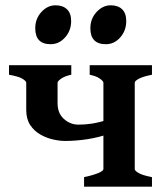

<svg xmlns="http://www.w3.org/2000/svg" viewBox="-20 -698 612 718"><path d="M246.6 -454.1V-418.5Q222.7 -413.6 209 -404.1Q195.3 -394.5 195.3 -388.7V-312Q195.3 -274.4 219 -253.2Q242.7 -231.9 273.4 -231.9Q298.3 -231.9 324.2 -235.8Q350.1 -239.7 400.9 -254.9V-201.7Q350.6 -184.1 307.1 -177.5Q263.7 -170.9 223.6 -170.9Q203.1 -170.9 178.2 -176.5Q153.3 -182.1 130.6 -195.1Q107.9 -208 93 -230.5Q78.1 -252.9 78.1 -286.6V-388.7Q78.1 -394.5 64.2 -403.3Q50.3 -412.1 13.7 -418.5V-454.1ZM294.4 0V-35.6Q327.6 -42.5 347.2 -50.8Q366.7 -59.1 366.7 -65.4V-388.7Q366.7 -394.5 353.3 -404.1Q339.8 -413.6 315.4 -418.5V-454.1H548.3V-418.5Q515.6 -412.1 499.8 -403.8Q483.9 -395.5 483.9 -388.7V-65.4Q483.9 -59.6 498.3 -51Q512.7 -42.5 548.3 -35.6V0ZM246.1 -619.1Q246.1 -583.5 223.4 -558.1Q200.7 -532.7 169.4 -532.7Q111.8 -532.7 111.8 -592.3Q111.8 -627.9 134.8 -653.1Q157.7 -678.2 188 -678.2Q214.8 -678.2 230.5 -663.3Q246.1 -648.4 246.1 -619.1ZM452.1 -619.1Q452.1 -583.5 429.7 -558.1Q407.2 -532.7 376 -532.7Q317.9 -532.7 317.9 -592.3Q317.9 -627.9 341.1 -653.1Q364.3 -678.2 394 -678.2Q421.4 -678.2 436.8 -663.3Q452.1 -648.4 452.1 -619.1Z"/></svg>

Font: Gentium Plus
Style: Bold
Weight: 700
Designer: Victor Gaultney, Annie Olsen, Iska Routamaa, Becca Hirsbrunner
Foundry: SIL International
Version: Version 6.101